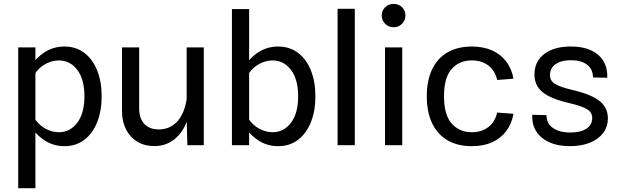

<svg xmlns="http://www.w3.org/2000/svg" viewBox="-20 -757 3233 1001"><path d="M75 -510V224.1H164.6V-510ZM510 -254.9Q510 -330.6 486.8 -389.2Q463.6 -447.8 420 -481.1Q376.5 -514.4 315.7 -514.4Q259.3 -514.4 213 -484.9Q166.7 -455.3 132.8 -400.1L161.1 -372.1Q185.1 -406.7 218.6 -424.3Q252.2 -441.9 287.1 -441.9Q345.2 -441.9 382.7 -392.9Q420.2 -344 420.2 -254.9Q420.2 -166.3 382.7 -116.9Q345.2 -67.6 287.1 -67.6Q252.2 -67.6 218.6 -85.3Q185.1 -103 161.1 -137.7L132.8 -109.4Q166.7 -54.4 213 -24.7Q259.3 5.1 315.7 5.1Q376.5 5.1 420 -28.4Q463.6 -62 486.8 -120.7Q510 -179.4 510 -254.9Z M953.1 -510V-140.4L956.8 0H1042.5V-510ZM616 -178.2Q616 -123.3 637 -82.2Q658 -41 695.8 -18.2Q733.6 4.6 783.9 4.6Q834.2 4.6 873.7 -19.8Q913.1 -44.2 938.4 -89.4Q963.6 -134.5 970.5 -196.8L953.1 -238.5Q940.9 -163.1 903.1 -122.7Q865.2 -82.3 807.9 -82.3Q759.8 -82.3 732.7 -110.8Q705.6 -139.4 705.6 -191.7V-510H616Z M1278.8 0V-709.7H1189.2V0ZM1624.3 -254.9Q1624.3 -330.6 1601.1 -389.2Q1577.9 -447.8 1534.3 -481.1Q1490.7 -514.4 1429.9 -514.4Q1373.5 -514.4 1327.3 -484.9Q1281 -455.3 1247.1 -400.1L1275.4 -372.1Q1299.3 -406.7 1332.9 -424.3Q1366.5 -441.9 1401.4 -441.9Q1459.5 -441.9 1496.9 -392.9Q1534.4 -344 1534.4 -254.9Q1534.4 -166.3 1496.9 -116.9Q1459.5 -67.6 1401.4 -67.6Q1366.5 -67.6 1332.9 -85.3Q1299.3 -103 1275.4 -137.7L1247.1 -109.4Q1281 -54.4 1327.3 -24.7Q1373.5 5.1 1429.9 5.1Q1490.7 5.1 1534.3 -28.4Q1577.9 -62 1601.1 -120.7Q1624.3 -179.4 1624.3 -254.9Z M1829.8 0V-711.2H1740V0Z M1970.2 -676.6Q1970.2 -651.1 1988 -633.1Q2005.9 -615 2032.1 -615Q2058.3 -615 2076 -633.1Q2093.8 -651.1 2093.8 -676.6Q2093.8 -702.1 2076 -719.3Q2058.3 -736.6 2032.1 -736.6Q2005.9 -736.6 1988 -719.3Q1970.2 -702.1 1970.2 -676.6ZM1987.3 -510V0H2077.1V-510Z M2439.9 -514.4Q2366 -514.4 2313.5 -484.1Q2261 -453.9 2233 -395.9Q2205.1 -337.9 2205.1 -255.1Q2205.1 -172.4 2233 -114.1Q2261 -55.9 2313.5 -25.4Q2366 5.1 2439.9 5.1Q2500.5 5.1 2545.8 -15.3Q2591.1 -35.6 2619.4 -73.6Q2647.7 -111.6 2657.2 -163.8L2572 -170.2Q2560.3 -120.4 2525.4 -94Q2490.5 -67.6 2439.7 -67.6Q2375 -67.6 2335 -112.7Q2294.9 -157.7 2294.9 -255.6Q2294.9 -353 2335 -397.6Q2375 -442.1 2439.7 -442.1Q2490.5 -442.1 2525.4 -416Q2560.3 -389.9 2572 -340.1L2657.2 -346.7Q2647.7 -398.4 2619.4 -436Q2591.1 -473.6 2545.8 -494Q2500.5 -514.4 2439.9 -514.4Z M2955.8 -514.6Q2868.4 -514.6 2817.4 -475.3Q2766.4 -436 2766.4 -368.7Q2766.4 -312 2808.1 -277.1Q2849.9 -242.2 2947.3 -219.7Q3013.7 -204.3 3040.6 -187.7Q3067.6 -171.1 3067.6 -141.8Q3067.6 -106.4 3037.6 -86.3Q3007.6 -66.2 2954.6 -66.2Q2895.3 -66.2 2862.2 -90.1Q2829.1 -114 2829.1 -156.5L2754.9 -158.7Q2751.5 -83.7 2804.7 -39.4Q2857.9 4.9 2951.9 4.9Q3011.7 4.9 3056 -13.2Q3100.3 -31.2 3124.8 -64Q3149.2 -96.7 3149.2 -140.6Q3149.2 -195.3 3106 -230.2Q3062.7 -265.1 2963.9 -288.1Q2898.7 -303.5 2873 -319.8Q2847.4 -336.2 2847.4 -365.7Q2847.4 -401.9 2876.8 -422.5Q2906.2 -443.1 2956.5 -443.1Q3010.7 -443.1 3041.1 -419.4Q3071.5 -395.8 3071.5 -353.3L3146 -351.6Q3148.9 -428 3098.4 -471.3Q3047.9 -514.6 2955.8 -514.6Z"/></svg>

Font: Estedad-FD-VF Thin
Style: Regular
Weight: 100
Designer: Amin Abedi
Version: Version 5.0